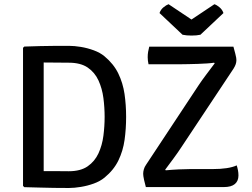

<svg xmlns="http://www.w3.org/2000/svg" viewBox="-20 -910 1228 934"><path d="M593.5 -341.5Q593.5 -283 586 -229.5Q578.5 -176 556 -129.5Q533.5 -83 488.5 -46Q466.5 -28 436 -17Q405.5 -6 373.5 -0.8Q341.5 4.5 315.5 4.5Q275 4.5 242.2 4Q209.5 3.5 175.8 2.5Q142 1.5 98.5 0.5L92 -5.5V-677.5L98.5 -683.5Q142 -685 175.8 -685.8Q209.5 -686.5 242.2 -686.8Q275 -687 315.5 -687Q341.5 -687 373.5 -681.8Q405.5 -676.5 436.2 -665.2Q467 -654 488.5 -636Q533 -599 555.5 -552.5Q578 -506 585.8 -452.8Q593.5 -399.5 593.5 -341.5ZM489 -341.5Q489 -387 483 -433.2Q477 -479.5 459 -518.8Q441 -558 406.5 -581.5Q372 -605 314.5 -605Q283 -605 255.5 -605.5Q228 -606 192.5 -606V-77.5Q228 -78 255.5 -77.5Q283 -77 314.5 -77Q372 -77 406.5 -101Q441 -125 459 -164Q477 -203 483 -249.5Q489 -296 489 -341.5ZM946 -495Q962 -519 982.5 -546.2Q1003 -573.5 1024.5 -602L1021.5 -605Q1010 -603 988.5 -601.5Q967 -600 942.8 -599.2Q918.5 -598.5 897.2 -598Q876 -597.5 865 -597.5H702.5Q700.5 -606 699.5 -614.8Q698.5 -623.5 698.5 -631.5Q698.5 -645.5 700.5 -657.8Q702.5 -670 706 -683H1115.5Q1121.5 -660.5 1124.8 -648.2Q1128 -636 1129 -629.2Q1130 -622.5 1130 -617.5Q1130 -608 1126.8 -598Q1123.5 -588 1116 -576L862 -193.5Q846 -169 824.5 -139.8Q803 -110.5 783.5 -84.5L786.5 -81.5Q818 -84.5 849.8 -86Q881.5 -87.5 904 -87.5H1013Q1053 -87.5 1082.5 -92Q1112 -96.5 1131.5 -105.5Q1135 -95 1137.5 -82.2Q1140 -69.5 1140 -56.5Q1140 -29.5 1122.5 -14.8Q1105 0 1069 0H689.5Q683.5 -22 681 -34Q678.5 -46 677.5 -52.5Q676.5 -59 676.5 -64.5Q676.5 -75 679.8 -86.5Q683 -98 690.5 -108.5ZM1023 -889.5Q1035 -885.5 1048.2 -874.2Q1061.5 -863 1067 -846.5L955 -741Q946.5 -739 935 -738Q923.5 -737 911.5 -737Q899.5 -737 888.2 -738Q877 -739 868 -741L756 -846.5Q761.5 -863 775 -874.2Q788.5 -885.5 800 -889.5L911.5 -815Z"/></svg>

Font: Signika Negative Light
Style: Regular
Weight: 400
Version: Version 2.001